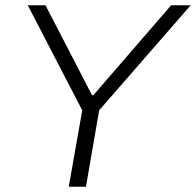

<svg xmlns="http://www.w3.org/2000/svg" viewBox="-20 -706 741 726"><path d="M240 0H305L355 -289L701 -686H627L333 -346H328L152 -686H85L291 -289Z"/></svg>

Font: Archivo ExtraLight
Style: Italic
Weight: 200
Italic angle: -10°
Designer: Hector Gatti
Foundry: Omnibus-Type
Version: Version 2.001